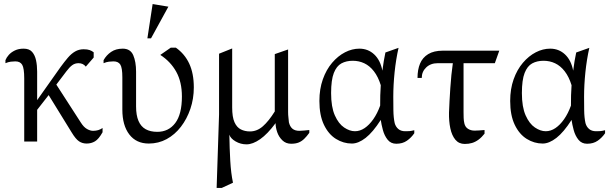

<svg xmlns="http://www.w3.org/2000/svg" viewBox="-20 -701 3021 951"><path d="M100 0V-312Q100 -363 90 -380Q80 -397 56 -397Q46 -397 33.5 -395.5Q21 -394 7 -388V-403Q12 -416 23.5 -429Q35 -442 53.5 -451Q72 -460 97 -460Q125 -460 139 -444Q153 -428 158.5 -402.5Q164 -377 164 -346V-205L280 -369Q299 -395 316 -415Q333 -435 352 -446Q371 -457 394 -457Q413 -457 424 -453Q435 -449 444 -442V-416L405 -371Q398 -380 389 -384Q380 -388 369 -388Q351 -388 337.5 -378Q324 -368 309 -348L259 -282L381 -93Q395 -71 411 -62Q427 -53 441 -53Q455 -53 466.5 -56.5Q478 -60 488 -67V-46Q469 -12 450.5 -1Q432 10 409 10Q388 10 371.5 -1Q355 -12 335 -45L221 -230L164 -157V0Z M717 10Q655 10 620.5 -35Q586 -80 586 -158V-318Q586 -365 576 -381Q566 -397 542 -397Q532 -397 519.5 -395.5Q507 -394 493 -388V-403Q507 -428 530.5 -444Q554 -460 588 -460Q626 -460 640 -427.5Q654 -395 654 -346V-174Q654 -130 666 -102Q678 -74 701.5 -61Q725 -48 759 -48Q815 -48 848 -91.5Q881 -135 881 -223Q881 -295 853 -345.5Q825 -396 774 -429L826 -465H851Q895 -434 917.5 -385.5Q940 -337 940 -268Q940 -212 923 -162Q906 -112 876 -73Q846 -34 805.5 -12Q765 10 717 10ZM710 -511 736 -681 814 -668 728 -511Z M1053 230 1065 -134V-435L1130 -461V-169Q1130 -121 1141.5 -95.5Q1153 -70 1173 -60Q1193 -50 1218 -50Q1253 -50 1282 -75.5Q1311 -101 1341 -149Q1341 -154 1341 -158Q1341 -162 1341 -166V-433L1407 -456V-146Q1407 -132 1408.5 -120Q1410 -108 1411 -95Q1416 -74 1428.5 -63.5Q1441 -53 1463 -53Q1474 -53 1486.5 -54.5Q1499 -56 1512 -57V-43Q1499 -25 1486.5 -13Q1474 -1 1459 5Q1444 11 1422 11Q1396 11 1378.5 -6Q1361 -23 1353 -46.5Q1345 -70 1345 -91Q1305 -37 1268.5 -11.5Q1232 14 1201 14Q1172 14 1147 -0.5Q1122 -15 1116 -34Q1117 33 1120.5 95Q1124 157 1134 204L1078 230Z M1723 10Q1681 10 1644 -13Q1607 -36 1584.5 -83Q1562 -130 1562 -201Q1562 -260 1579 -308Q1596 -356 1625 -390Q1654 -424 1689 -442Q1724 -460 1760 -460Q1803 -460 1833.5 -431.5Q1864 -403 1874 -351Q1877 -376 1881 -399Q1885 -422 1889 -441L1954 -464Q1941 -406 1934.5 -343Q1928 -280 1928 -222Q1928 -191 1928.5 -154.5Q1929 -118 1935 -91Q1940 -73 1953 -62Q1966 -51 1987 -51Q1998 -51 2007 -51.5Q2016 -52 2032 -56V-41Q2017 -19 1995.5 -4Q1974 11 1943 11Q1916 11 1900 -9Q1884 -29 1876.5 -57Q1869 -85 1866 -107Q1827 -46 1791 -18Q1755 10 1723 10ZM1738 -51Q1763 -51 1786 -66.5Q1809 -82 1829 -110.5Q1849 -139 1863 -178Q1863 -206 1863.5 -228.5Q1864 -251 1866 -279Q1853 -321 1832 -348Q1811 -375 1784.5 -387.5Q1758 -400 1727 -400Q1695 -400 1671 -387Q1647 -374 1633.5 -339.5Q1620 -305 1620 -240Q1620 -171 1638.5 -129.5Q1657 -88 1684.5 -69.5Q1712 -51 1738 -51Z M2282 12Q2253 12 2235.5 -9Q2218 -30 2210.5 -65.5Q2203 -101 2204 -144Q2206 -198 2210.5 -265.5Q2215 -333 2223 -388H2148Q2113 -388 2091 -367Q2069 -346 2069 -315H2048Q2048 -356 2060.5 -386Q2073 -416 2101 -433Q2129 -450 2173 -450H2453L2431 -388H2276V-145Q2276 -131 2276.5 -117Q2277 -103 2280 -90Q2284 -72 2298 -63Q2312 -54 2331 -54Q2341 -54 2354 -55Q2367 -56 2380 -57V-39Q2366 -21 2350.5 -9.5Q2335 2 2318.5 7Q2302 12 2282 12Z M2668 10Q2626 10 2589 -13Q2552 -36 2529.5 -83Q2507 -130 2507 -201Q2507 -260 2524 -308Q2541 -356 2570 -390Q2599 -424 2634 -442Q2669 -460 2705 -460Q2748 -460 2778.5 -431.5Q2809 -403 2819 -351Q2822 -376 2826 -399Q2830 -422 2834 -441L2899 -464Q2886 -406 2879.5 -343Q2873 -280 2873 -222Q2873 -191 2873.5 -154.5Q2874 -118 2880 -91Q2885 -73 2898 -62Q2911 -51 2932 -51Q2943 -51 2952 -51.5Q2961 -52 2977 -56V-41Q2962 -19 2940.5 -4Q2919 11 2888 11Q2861 11 2845 -9Q2829 -29 2821.5 -57Q2814 -85 2811 -107Q2772 -46 2736 -18Q2700 10 2668 10ZM2683 -51Q2708 -51 2731 -66.5Q2754 -82 2774 -110.5Q2794 -139 2808 -178Q2808 -206 2808.5 -228.5Q2809 -251 2811 -279Q2798 -321 2777 -348Q2756 -375 2729.5 -387.5Q2703 -400 2672 -400Q2640 -400 2616 -387Q2592 -374 2578.5 -339.5Q2565 -305 2565 -240Q2565 -171 2583.5 -129.5Q2602 -88 2629.5 -69.5Q2657 -51 2683 -51Z"/></svg>

Font: Ancizar Serif Light
Style: Regular
Weight: 300
Designer: Cesar Puertas, Viviana Monsalve, Julian Moncada, Julian Prieto, Jose Castro, Felipe Aragon, Mariel Hernandez, Sara Alarc
Version: Version 8.100